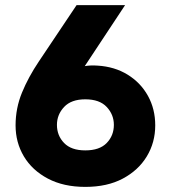

<svg xmlns="http://www.w3.org/2000/svg" viewBox="-20 -720 669 752"><path d="M314 12Q229 12 167.5 -20.5Q106 -53 73.5 -107.5Q41 -162 41 -229Q41 -296 66 -357Q91 -418 132 -479L280 -700H470L312 -461Q335 -465 362 -463Q429 -459 480 -427.5Q531 -396 559.5 -344.5Q588 -293 588 -229Q588 -162 555 -107.5Q522 -53 461 -20.5Q400 12 314 12ZM314 -131Q370 -131 398 -160Q426 -189 426 -231Q426 -271 398 -301Q370 -331 314 -331Q259 -331 231 -301Q203 -271 203 -231Q203 -189 231 -160Q259 -131 314 -131Z"/></svg>

Font: MuseoModerno
Style: Bold
Weight: 700
Designer: Pablo Cosgaya, Héctor Gatti, Marcela Romero, and the Authors of The MuseoModerno Project.
Foundry: Omnibus-Type Team
Version: Version 1.001